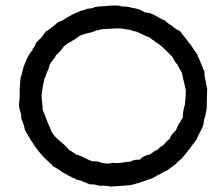

<svg xmlns="http://www.w3.org/2000/svg" viewBox="-20 -686 827 708"><path d="M100 -506 105 -510Q107 -513 109.5 -519.5Q112 -526 113 -528Q116 -532 122.5 -538Q129 -544 132 -547Q135 -550 140 -557.5Q145 -565 148 -569Q163 -577 195 -605Q205 -607 218 -615.5Q231 -624 236 -626Q242 -631 257 -637Q272 -643 277 -646Q278 -646 291 -649Q293 -650 297.5 -652Q302 -654 304 -654Q306 -654 311.5 -654.5Q317 -655 320 -656Q322 -656 325.5 -658Q329 -660 331 -660Q344 -663 362 -663Q399 -667 419 -665Q421 -665 424.5 -663.5Q428 -662 430 -662H444Q452 -661 468 -657Q481 -655 491 -652Q503 -648 515 -640Q534 -640 556.5 -626.5Q579 -613 588 -611Q599 -599 614 -591Q625 -580 643 -572Q648 -565 659.5 -551Q671 -537 676 -529Q683 -522 692.5 -507Q702 -492 707 -487Q708 -480 713.5 -470Q719 -460 720 -454Q723 -449 727 -438Q731 -427 734 -422Q733 -409 737.5 -390.5Q742 -372 742 -364Q744 -364 744 -362Q742 -296 742 -285Q741 -280 740 -275Q739 -270 738 -264Q737 -258 736 -254Q736 -253 734.5 -250.5Q733 -248 733 -247Q732 -244 731.5 -236Q731 -228 729 -224Q727 -215 717.5 -198.5Q708 -182 706 -173Q661 -113 657 -110Q654 -104 643 -95.5Q632 -87 629 -82L597 -58Q590 -56 578 -48.5Q566 -41 559 -39Q547 -29 521 -22Q514 -18 479 -8Q467 -4 452 -2.5Q437 -1 417 0Q397 1 387 2Q369 -2 346 -1Q324 -8 312 -6Q308 -8 300 -11Q292 -14 288 -16H283L282 -19Q276 -21 264 -23Q262 -24 260 -25.5Q258 -27 257 -27Q247 -30 212 -50Q209 -52 196.5 -60.5Q184 -69 176 -72Q172 -79 160.5 -88.5Q149 -98 146 -102Q111 -136 72 -206Q68 -228 58 -250Q60 -259 55 -274Q50 -289 50 -295Q50 -303 52 -321Q52 -366 56 -399Q59 -406 66 -436Q80 -476 91 -490L94 -495Q95 -496 97 -498L99 -499Q100 -500 100 -502.5Q100 -505 100 -506ZM663 -359V-362Q662 -371 657.5 -387Q653 -403 652 -414Q650 -416 651 -417Q637 -441 635 -447Q624 -458 616 -476Q613 -479 591 -501Q569 -523 554 -531Q551 -534 543 -539Q535 -544 532 -548Q522 -551 506.5 -558.5Q491 -566 484 -569Q473 -571 455 -577Q449 -577 439 -579Q429 -581 424 -581Q413 -582 389 -580Q385 -580 373.5 -579.5Q362 -579 356 -578Q353 -578 346 -576Q339 -574 337 -574L318 -567Q313 -566 304.5 -564Q296 -562 289.5 -560Q283 -558 279 -556Q273 -554 263 -546Q253 -538 247 -536Q244 -533 236.5 -529.5Q229 -526 228 -525Q220 -517 217 -517Q202 -495 186 -482Q184 -475 175.5 -465Q167 -455 165 -451Q163 -447 160.5 -437Q158 -427 154 -422Q153 -420 149.5 -409Q146 -398 143 -394Q142 -385 138 -367Q138 -364 136 -354.5Q134 -345 134 -340Q133 -335 134 -325Q135 -315 135 -312L138 -279Q142 -271 154 -239Q156 -233 162 -220.5Q168 -208 170 -200Q180 -187 181 -184Q207 -160 216 -153Q235 -134 236 -132Q242 -130 261 -116Q274 -113 294 -103Q314 -93 321 -91H339Q372 -78 397 -86Q409 -83 431.5 -86.5Q454 -90 460 -90Q477 -99 495 -97Q510 -113 532 -116Q547 -128 561 -134Q565 -140 586 -154Q595 -167 605 -173Q611 -190 629 -206Q636 -224 640 -230Q643 -233 647 -241Q651 -249 654 -252Q654 -277 662 -301Q662 -303 665 -337V-358Q665 -359 663 -359Z"/></svg>

Font: FuturaRenner
Style: Regular
Weight: 400
Designer: Bastien Sozeau
Foundry: NBR — Bastien Sozeau
Version: Version 2.001;PS 002.001;hotconv 1.0.88;makeotf.lib2.5.64775